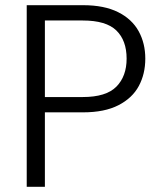

<svg xmlns="http://www.w3.org/2000/svg" viewBox="-20 -720 622 740"><path d="M83 0V-700H300Q382 -700 435.5 -673Q489 -646 514.5 -599.5Q540 -553 540 -494Q540 -435 515 -388.5Q490 -342 436.5 -314.5Q383 -287 300 -287H153V0ZM153 -346H299Q389 -346 428.5 -386Q468 -426 468 -494Q468 -564 428.5 -602.5Q389 -641 299 -641H153Z"/></svg>

Font: DM Sans 10pt Light
Style: Regular
Weight: 300
Version: Version 4.004;gftools[0.9.30]